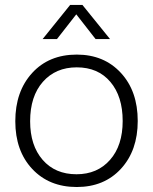

<svg xmlns="http://www.w3.org/2000/svg" viewBox="-20 -750 620 778"><path d="M291 7.8Q179.2 7.8 110.6 -65.4Q42 -138.7 42 -258.8Q42 -379.4 110.1 -454.1Q178.2 -528.8 291 -528.8Q401.4 -528.8 469.7 -454.8Q538.1 -380.9 538.1 -259.8Q538.1 -140.1 470.2 -66.2Q402.3 7.8 291 7.8ZM102.1 -258.8Q102.1 -160.6 152.8 -102.3Q203.6 -43.9 290 -43.9Q374.5 -43.9 425.8 -102.1Q477.1 -160.2 477.1 -259.8Q477.1 -359.4 427.2 -418.2Q377.4 -477.1 291 -477.1Q205.6 -477.1 153.8 -418.5Q102.1 -359.9 102.1 -258.8ZM152.8 -591.8 264.2 -730H314L425.8 -591.8H367.2L289.1 -691.9L210.9 -591.8Z"/></svg>

Font: Lumene Sans Light
Style: Regular
Weight: 300
Designer: Deni Anggara
Version: Version 1.003;Glyphs 3.1.2 (3151)